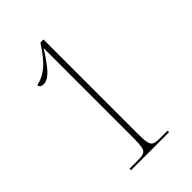

<svg xmlns="http://www.w3.org/2000/svg" viewBox="-214 -806 893 893"><g transform="rotate(-45 232.5 -359.0)"><path d="M104 0V-10H162Q186 -10 198 -15.5Q210 -21 214 -39.5Q218 -58 218 -96V-689Q176 -622 150 -596Q124 -570 100 -570Q76 -570 76 -588Q112 -596 141 -617.5Q170 -639 201 -682L226 -718H246V-96Q246 -58 250 -39.5Q254 -21 266 -15.5Q278 -10 302 -10H354V0Z"/></g></svg>

Font: Noto Serif Display Condensed Thin
Style: Regular
Weight: 100
Width: 3
Designer: Monotype Design Team
Foundry: Monotype Imaging Inc.
Version: Version 2.009